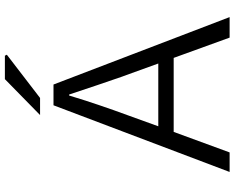

<svg xmlns="http://www.w3.org/2000/svg" viewBox="-107 -853 960 786"><g transform="rotate(-90 373.0 -460.0)"><path d="M335 -721H420L696 0H612L529 -229H226L142 0H62ZM442 -920H538L542 -912L365 -776H295ZM506 -292 463 -411 452 -441Q420 -533 379 -657H375Q340 -541 292 -411L249 -292Z"/></g></svg>

Font: Nebula Sans Book
Style: Regular
Weight: 400
Designer: Paul D. Hunt for Adobe (as Source Sans)
Foundry: Nebula Entertainment & Broadcasting LLC
Version: Version 1.010